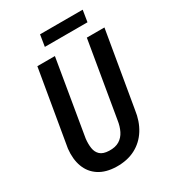

<svg xmlns="http://www.w3.org/2000/svg" viewBox="-207 -971 983 1093"><g transform="rotate(-30 284.5 -424.5)"><path d="M453.1 -710.9H568.8L484.9 -217.8Q475.6 -148.4 443.1 -96.4Q410.6 -44.4 357.4 -16.4Q304.2 11.7 232.4 10.3Q164.1 8.8 119.4 -20.3Q74.7 -49.3 55.7 -100.1Q36.6 -150.9 43.9 -217.3L127.9 -710.9H243.2L160.2 -216.8Q156.2 -182.6 160.6 -154.1Q165 -125.5 183.6 -108.2Q202.1 -90.8 241.2 -89.4Q282.2 -87.9 308.6 -104Q335 -120.1 349.6 -149.7Q364.3 -179.2 369.6 -216.8ZM512.2 -860.4 500 -784.7H219.7L231.9 -860.4Z"/></g></svg>

Font: Roboto Condensed Medium
Style: Italic
Weight: 500
Italic angle: -12°
Designer: Christian Robertson
Foundry: Google
Version: Version 3.0; 2020